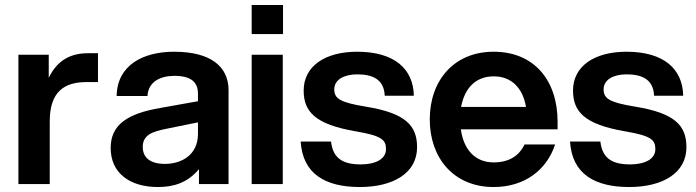

<svg xmlns="http://www.w3.org/2000/svg" viewBox="-20 -740 2799 772"><path d="M54 0H180V-252C180 -373 240 -410 328 -410H374V-526H333C267 -526 211 -500 176 -427V-520H54Z M780 0H899V-377C899 -472 828 -532 680 -532C555 -532 451 -478 449 -354H573C576 -411 624 -435 681 -435C748 -435 776 -410 776 -363V-333L625 -306C490 -283 425 -237 425 -145C425 -44 502 12 615 12C680 12 735 -6 780 -60ZM643 -81C582 -81 554 -108 554 -149C554 -196 589 -210 648 -222L776 -248V-202C776 -116 709 -81 643 -81Z M992 0H1117V-520H992ZM992 -603H1118V-720H992Z M1427 12C1561 12 1657 -44 1657 -148C1657 -235 1611 -285 1452 -311C1348 -328 1324 -343 1324 -381C1324 -420 1364 -441 1416 -441C1474 -441 1524 -424 1527 -355H1644C1642 -463 1566 -532 1416 -532C1287 -532 1201 -474 1201 -376C1201 -291 1247 -240 1410 -212C1517 -194 1532 -177 1532 -140C1532 -101 1491 -79 1431 -79C1361 -79 1319 -101 1311 -171H1189C1197 -40 1289 12 1427 12Z M1965 12C2089 12 2178 -56 2212 -159H2089C2067 -113 2026 -87 1965 -87C1890 -87 1844 -139 1833 -220H2222V-250C2222 -419 2126 -532 1965 -532C1804 -532 1708 -415 1708 -260C1708 -105 1804 12 1965 12ZM1834 -310C1848 -386 1893 -433 1965 -433C2037 -433 2082 -386 2095 -310Z M2510 12C2644 12 2740 -44 2740 -148C2740 -235 2694 -285 2535 -311C2431 -328 2407 -343 2407 -381C2407 -420 2447 -441 2499 -441C2557 -441 2607 -424 2610 -355H2727C2725 -463 2649 -532 2499 -532C2370 -532 2284 -474 2284 -376C2284 -291 2330 -240 2493 -212C2600 -194 2615 -177 2615 -140C2615 -101 2574 -79 2514 -79C2444 -79 2402 -101 2394 -171H2272C2280 -40 2372 12 2510 12Z"/></svg>

Font: Aspekta 600
Style: Regular
Weight: 600
Designer: Ivo Dolenc
Version: Version 2.100